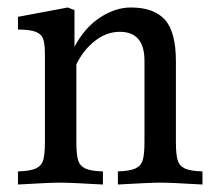

<svg xmlns="http://www.w3.org/2000/svg" viewBox="-20 -490 578 513"><path d="M521 -32V3Q436 -2 408 -2Q382 -2 295 3V-32Q327 -33 342 -40Q357 -47 361.5 -62.5Q366 -78 366 -111V-328Q366 -405 300 -405Q265 -405 234 -381Q203 -357 184 -318V-111Q184 -78 188.5 -62.5Q193 -47 207.5 -40Q222 -33 255 -32V3Q167 -2 140 -2Q113 -2 28 3V-32Q61 -33 76 -40Q91 -47 95.5 -62.5Q100 -78 100 -111V-345Q100 -372 95.5 -385.5Q91 -399 75.5 -405Q60 -411 28 -411V-445L161 -470L179 -463V-365Q206 -416 247 -443Q288 -470 330 -470Q391 -470 420.5 -437.5Q450 -405 450 -326V-111Q450 -78 454.5 -62.5Q459 -47 473.5 -40Q488 -33 521 -32Z"/></svg>

Font: Gupter Medium
Style: Regular
Weight: 500
Designer: Octavio Pardo
Version: Version 1.000